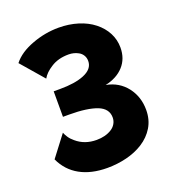

<svg xmlns="http://www.w3.org/2000/svg" viewBox="-132 -825 865 941"><g transform="rotate(-20 300.5 -355.0)"><path d="M456 -39Q497 -65 520.5 -104Q544 -143 544 -194Q544 -262 505 -313Q465 -364 399 -376Q460 -389 495 -427.5Q530 -466 530 -524Q530 -565 511.5 -600.5Q493 -636 459 -663Q425 -690 378 -704.5Q331 -719 278 -719Q207 -719 140 -694Q69 -668 34 -623L136 -505Q151 -532 186 -554Q224 -579 279 -579Q307 -579 330 -566Q343 -559 351 -546Q359 -533 359 -516Q359 -474 307 -453Q260 -434 182 -434H149V-301H182Q275 -301 327 -281Q377 -261 377 -215Q377 -197 368 -182Q359 -167 344 -158Q312 -138 266 -138Q204 -138 161 -175Q145 -188 135.5 -202.5Q126 -217 122 -228L39 -119Q68 -56 126.5 -23.5Q185 9 269 9Q321 9 369.5 -3Q418 -15 456 -39Z"/></g></svg>

Font: RT Raleway ExtraBold
Style: Regular
Weight: 400
Designer: Matt McInerney, Pablo Impallari, Rodrigo Fuenzalida — Edited by Milan Moffatt in April 2016
Foundry: Matt McInerney, Pablo Impallari, Rodrigo Fuenzalida — Edited by Milan Moffatt in April 2016
Version: Version 3.001